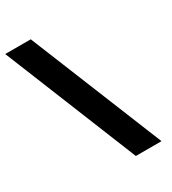

<svg xmlns="http://www.w3.org/2000/svg" viewBox="-216 -916 1022 1140"><g transform="rotate(-30 295.5 -346.0)"><path d="M373 110 4 -802H179L549 110Z"/></g></svg>

Font: Literata Variable Black
Style: Regular
Weight: 900
Designer: Latin by Veronika Burian and Jose Scaglione. Greek by Irene Vlachou. Cyrillic by Vera Evstafieva.
Foundry: TypeTogether
Version: Version 3.021